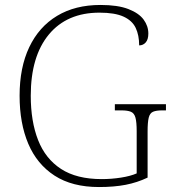

<svg xmlns="http://www.w3.org/2000/svg" viewBox="-20 -744 699 774"><path d="M379 10Q271 10 200 -36Q129 -82 94 -164.5Q59 -247 59 -358Q59 -472 98 -554Q137 -636 210 -680Q283 -724 385 -724Q455 -724 497.5 -707.5Q540 -691 559 -665Q578 -639 578 -609Q578 -585 567.5 -573Q557 -561 541 -561Q541 -602 527 -631.5Q513 -661 478 -677Q443 -693 381 -693Q250 -693 177 -605Q104 -517 104 -358Q104 -255 133.5 -179.5Q163 -104 226 -63Q289 -22 390 -22Q429 -22 467.5 -28Q506 -34 531 -45V-215Q531 -252 526 -270Q521 -288 507.5 -293.5Q494 -299 470 -299H443V-324H649V-299H633Q610 -299 597 -293.5Q584 -288 579.5 -269.5Q575 -251 575 -214V-28Q533 -8 486.5 1Q440 10 379 10Z"/></svg>

Font: Noto Serif Hentaigana ExtraLight
Style: Regular
Weight: 200
Designer: Kazuhiro Yamada
Foundry: nipponia
Version: Version 1.000